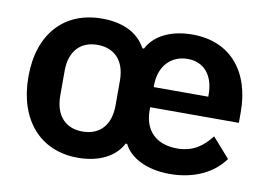

<svg xmlns="http://www.w3.org/2000/svg" viewBox="-64 -632 1037 742"><g transform="rotate(10 455.0 -261.0)"><path d="M281 -91C215 -91 173 -134 173 -213V-310C173 -388 215 -431 281 -431C348 -431 390 -388 390 -310V-213C390 -134 348 -91 281 -91ZM523 -308V-316C523 -388 567 -438 634 -438C700 -438 737 -389 737 -317V-308ZM641 12C737 12 812 -25 854 -84L786 -161C754 -120 716 -90 653 -90C567 -90 523 -141 523 -216V-229H871V-271C871 -429 786 -534 636 -534C550 -534 487 -501 460 -448H454C422 -507 360 -534 281 -534C132 -534 39 -431 39 -264C39 -96 132 12 281 12C365 12 427 -21 454 -74H460C483 -25 549 12 641 12Z"/></g></svg>

Font: IBM Plex Thai SemiBold
Style: Regular
Weight: 600
Designer: Mike Abbink, Paul van der Laan, Pieter van Rosmalen, Ben Mitchell, Mark Frömberg
Foundry: Bold Monday
Version: Version 1.0